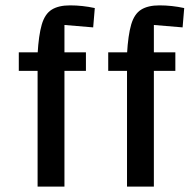

<svg xmlns="http://www.w3.org/2000/svg" viewBox="-20 -695 706 715"><path d="M220 0H120V-494Q124 -564 135.5 -603.5Q147 -643 172.5 -659Q198 -675 241 -675Q264 -675 287 -672.5Q310 -670 333 -665L327 -593L220 -602ZM300 -500V-431H50V-500ZM553 0H453V-494Q457 -564 468.5 -603.5Q480 -643 505.5 -659Q531 -675 574 -675Q597 -675 620 -672.5Q643 -670 666 -665L660 -593L553 -602ZM633 -500V-431H383V-500Z"/></svg>

Font: Changa
Style: Regular
Weight: 400
Designer: Eduardo Rodriguez Tunni
Foundry: Eduardo Rodriguez Tunni
Version: Version 3.003